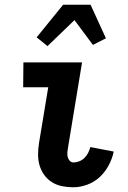

<svg xmlns="http://www.w3.org/2000/svg" viewBox="-20 -784 540 812"><path d="M290 8Q266 8 243 3.5Q220 -1 200.5 -13Q181 -25 167.5 -43.5Q154 -62 147.5 -84Q141 -106 141 -130Q141 -154 145 -179L184 -415H78L79 -520H327L268 -162Q266 -152 265 -141.5Q264 -131 266 -121.5Q268 -112 274.5 -104.5Q281 -97 291 -97Q303 -97 315.5 -102Q328 -107 337.5 -116.5Q347 -126 353 -138Q359 -150 362 -162L461 -143Q455 -114 440 -85.5Q425 -57 402 -35.5Q379 -14 349 -3Q319 8 290 8ZM181 -589 135 -626 247 -764H363L428 -622L420 -618L373 -594L295 -699Z"/></svg>

Font: Iosevka Curly Slab Extrabold
Style: Italic
Weight: 800
Italic angle: -9°
Monospace: yes
Designer: Belleve Invis
Foundry: Belleve Invis
Version: Version 22.1.2; ttfautohint (v1.8.4)